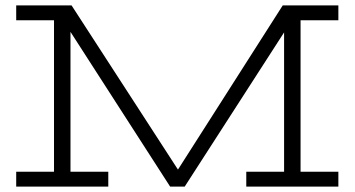

<svg xmlns="http://www.w3.org/2000/svg" viewBox="-20 -691 1313 711"><path d="M40 -616H180V-55H40V0H381V-55H241V-573L610 0H664L1032 -571V-55H892V0H1233V-55H1093V-616H1233V-671H1027L639 -63L245 -671H40Z"/></svg>

Font: Stint Ultra Expanded
Style: Regular
Weight: 400
Width: 7
Designer: Astigmatic (AOETI)
Foundry: Astigmatic (AOETI)
Version: Version 1.000